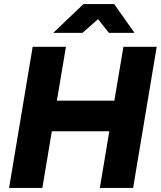

<svg xmlns="http://www.w3.org/2000/svg" viewBox="-20 -932 797 952"><path d="M142 -700H307L262 -433H547L592 -700H757L640 0H475L522 -281H237L190 0H25ZM394 -912H546L647 -769H520L466 -837L389 -769H244Z"/></svg>

Font: Oak Sans ExtraBold
Style: Italic
Weight: 800
Italic angle: -9.49998°
Foundry: Erik Kennedy, Walven
Version: Version 1.000